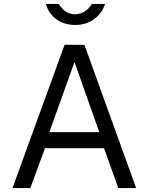

<svg xmlns="http://www.w3.org/2000/svg" viewBox="-20 -949 750 969"><path d="M510 -929H443C430 -905 401 -877 360 -877C312 -877 289 -909 277 -929H212C227 -870 280 -823 360 -823C441 -823 494 -875 510 -929ZM43 0H133L207 -201H505L577 0H667L406 -723H306ZM229 -282 356 -636 481 -282Z"/></svg>

Font: United Sans
Style: Regular
Weight: 400
Designer: Pablo Impallari, Rodrigo Fuenzalida (Modified by Dan O. Williams)
Version: Version 1.000;PS 001.000;hotconv 1.0.88;makeotf.lib2.5.64775